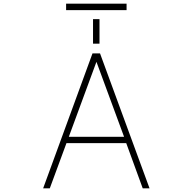

<svg xmlns="http://www.w3.org/2000/svg" viewBox="-20 -1023 1040 1045"><path d="M667 -244.1H341.8L251 2H214.8L483.4 -732.4H524.4L793.9 2H756.8ZM339.8 -967.8V-1002.9H668.9V-967.8ZM486.3 -785.2V-918.9H521.5V-785.2ZM504.9 -686.5 354.5 -278.3H655.3Z"/></svg>

Font: GenEi Gothic M ExtraLight
Style: Regular
Weight: 200
Designer: o_tamon (Modified); [Source Han Sans]
Ryoko NISHIZUKA  (kana & ideographs); Paul D. Hunt (Latin, Greek & Cyrillic); Wenl
Version: Version 1.1a;Original Version 1.004